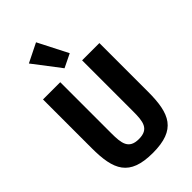

<svg xmlns="http://www.w3.org/2000/svg" viewBox="-290 -1073 1180 1180"><g transform="rotate(-45 300.0 -482.5)"><path d="M55 -698.2V-275.9C55 -84.9 96.9 12.1 300.1 12.1C502.8 12.1 545.1 -84.9 545.1 -275.9V-698.2H394.9V-256C394.9 -166.9 388.1 -109 300.1 -109C212 -109 204.9 -166.9 204.9 -256V-698.2ZM149.9 -915.8 284.1 -740.1 372.2 -783 273.1 -976.9Z"/></g></svg>

Font: Margiela Mono Bold
Style: Regular
Weight: 700
Designer: Mike Abbink, Paul van der Laan, Pieter van Rosmalen
Foundry: Bold Monday
Version: Version 2.003 2021